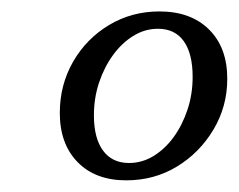

<svg xmlns="http://www.w3.org/2000/svg" viewBox="-20 -602 412 331"><path d="M197.6 -291.1Q144.4 -291.1 113.7 -322.6Q83.1 -354 83.1 -407.3Q83.1 -455.6 106 -495.6Q129 -535.5 168.1 -558.9Q207.3 -582.3 254.8 -582.3Q308.9 -582.3 340.3 -551.2Q371.8 -520.2 371.8 -466.1Q371.8 -418.5 348 -378.6Q324.2 -338.7 285.1 -314.9Q246 -291.1 197.6 -291.1ZM202.4 -321Q225 -321 244.8 -333.1Q264.5 -345.2 279.4 -365.7Q294.4 -386.3 303.2 -412.9Q312.1 -439.5 312.1 -469.4Q312.1 -509.7 296.8 -531Q281.5 -552.4 252.4 -552.4Q229.8 -552.4 210.1 -540.3Q190.3 -528.2 175 -507.3Q159.7 -486.3 150.8 -459.7Q141.9 -433.1 141.9 -403.2Q141.9 -363.7 157.7 -342.3Q173.4 -321 202.4 -321Z"/></svg>

Font: Playfair 12pt Light
Style: Italic
Weight: 300
Italic angle: -15.6°
Designer: Claus Eggers Sørensen
Foundry: Claus Eggers Sørensen
Version: Version 2.000;gftools[0.9.28]